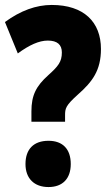

<svg xmlns="http://www.w3.org/2000/svg" viewBox="-20 -744 442 776"><path d="M107 -294V-252H243V-277C243 -306 245 -317 295 -362C354 -414 388 -460 388 -546C388 -655 319 -724 189 -724C126 -724 63 -701 0 -655L52 -528C98 -562 138 -580 173 -580C212 -580 230 -563 230 -532C230 -494 215 -476 175 -440C126 -396 107 -359 107 -294ZM83 -81C83 -22 119 12 176 12C233 12 266 -22 266 -81C266 -141 234 -175 176 -175C116 -175 83 -141 83 -81Z"/></svg>

Font: Noto Sans Arabic UI XCn Bk
Style: Regular
Weight: 900
Width: 2
Designer: Monotype Design Team, Nadine Chahine and Nizar Qandah
Foundry: Monotype Imaging Inc.
Version: Version 2.010